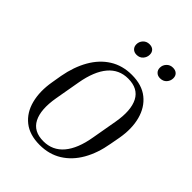

<svg xmlns="http://www.w3.org/2000/svg" viewBox="-252 -1029 1170 1170"><g transform="rotate(45 333.0 -444.0)"><path d="M614 -366 602 -301Q586 -207 546 -137Q506 -67 444 -28.5Q382 10 301 10Q214 10 160.5 -32.5Q107 -75 88 -149Q69 -223 85 -315L96 -380Q113 -473 153 -543Q193 -613 254.5 -651.5Q316 -690 397 -690Q484 -690 537.5 -647Q591 -604 610.5 -530.5Q630 -457 614 -366ZM528 -418Q548 -532 515.5 -595Q483 -658 397 -658Q319 -658 269.5 -599.5Q220 -541 200 -428L171 -263Q151 -148 183.5 -85Q216 -22 301 -22Q380 -22 430 -81Q480 -140 499 -253ZM330 -796Q309 -796 296.5 -808.5Q284 -821 284 -841Q284 -864 300 -881Q316 -898 341 -898Q363 -898 375 -886Q387 -874 387 -854Q387 -831 371.5 -813.5Q356 -796 330 -796ZM532 -796Q512 -796 499 -808.5Q486 -821 486 -841Q486 -864 502 -881Q518 -898 543 -898Q565 -898 577.5 -886Q590 -874 590 -854Q590 -831 574.5 -813.5Q559 -796 532 -796Z"/></g></svg>

Font: Inria Serif
Style: Italic
Weight: 400
Italic angle: -10°
Designer: Black Foundry Team
Foundry: Black Foundry
Version: Version 1.000; ttfautohint (v1.8.3)